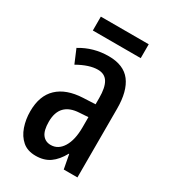

<svg xmlns="http://www.w3.org/2000/svg" viewBox="-173 -777 778 875"><g transform="rotate(30 216.0 -339.0)"><path d="M218 -550Q297 -550 333.5 -502Q370 -454 370 -362V0H298L284 -74H282Q259 -32 229 -11Q199 10 155 10Q112 10 85.5 -13Q59 -36 46 -73.5Q33 -111 33 -154Q33 -236 79 -279.5Q125 -323 211 -327L275 -330V-363Q275 -418 258.5 -445Q242 -472 206 -472Q161 -472 101 -438L71 -509Q138 -550 218 -550ZM231 -260Q130 -255 130 -155Q130 -109 146 -88Q162 -67 190 -67Q229 -67 252.5 -105Q276 -143 276 -210V-263ZM348 -688V-615H96V-688Z"/></g></svg>

Font: Noto Sans Gurmukhi ExtraCondensed Medium
Style: Regular
Weight: 500
Width: 2
Designer: Jelle Bosma - Monotype Design Team
Foundry: Monotype Imaging Inc.
Version: Version 2.004; ttfautohint (v1.8.4.7-5d5b)